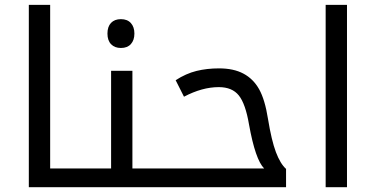

<svg xmlns="http://www.w3.org/2000/svg" viewBox="-20 -780 1566 800"><path d="M100.1 -759.8H189V-78.1H320.8Q326.2 -78.1 326.2 -74.2V-4.9Q326.2 0 320.8 0H100.1Z M311 0Q306.2 0 306.2 -4.9V-74.2Q306.2 -78.1 311 -78.1H442.9V-484.9H531.7V-78.1H662.1Q667 -78.1 667 -74.2V-4.9Q667 0 662.1 0ZM483.9 -580.1Q458 -580.1 442.9 -595.7Q427.7 -611.3 427.7 -640.1Q427.7 -668.9 442.6 -684.6Q457.5 -700.2 483.9 -700.2Q510.7 -700.2 525.4 -683.8Q540 -667.5 540 -640.1Q540 -612.8 525.4 -596.4Q510.7 -580.1 483.9 -580.1Z M651.9 0Q647 0 647 -4.9V-74.2Q647 -78.1 651.9 -78.1H1080.6Q1043.9 -114.7 1017.6 -261.2Q1002.9 -347.7 975.1 -382.3Q947.3 -417 891.6 -417Q822.3 -417 746.6 -377L711.9 -445.8Q754.9 -473.6 798.6 -484.4Q842.3 -495.1 892.6 -495.1Q953.6 -495.1 994.6 -473.1Q1035.6 -451.2 1059.8 -408Q1084 -364.7 1096.7 -284.2Q1111.3 -194.8 1129.6 -146.2Q1147.9 -97.7 1171.9 -76.2V0Z M1336.9 -759.8H1425.8V0H1336.9Z"/></svg>

Font: DroidArabicKufi
Style: Regular
Weight: 400
Designer: Pascal Zoghbi
Foundry: Ascender Corporation
Version: Version 1.00; ttfautohint (v1.4.1)